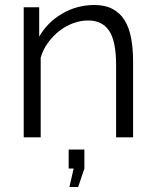

<svg xmlns="http://www.w3.org/2000/svg" viewBox="-20 -550 623 769"><path d="M258 199 275 125H255V49H318V125L293 199ZM513 0H445V-291Q445 -384 417.5 -426Q390 -468 333 -468Q303 -468 273 -457Q243 -446 217.5 -426Q192 -406 172 -378.5Q152 -351 143 -319V0H75V-521H137V-403Q169 -460 228.5 -495Q288 -530 358 -530Q401 -530 431 -514Q461 -498 479 -469Q497 -440 505 -398Q513 -356 513 -305Z"/></svg>

Font: IngvarSans
Style: Regular
Weight: 400
Version: Version 1.000